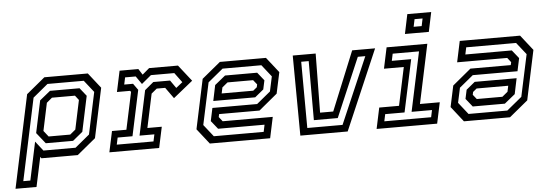

<svg xmlns="http://www.w3.org/2000/svg" viewBox="-114 -925 3676 1289"><g transform="rotate(-5 1724.0 -280.5)"><path d="M-57.5 189 75.5 -437 200.5 -540H493.5L574.5 -437L503.5 -103L378.5 0H133.5L126.5 -10L84 189ZM-1 142.5H46.5L101 -115L151.5 -50.5H368L465.5 -131L525.5 -413L462 -493.5H217.5L116.5 -410ZM194.5 -141.5H340L377 -172L418.5 -368L394.5 -399H239.5L202.5 -368L163 -181.5ZM171.5 -98 113 -171.5 159 -388 230.5 -446H429.5L473 -391.5L422.5 -153L355.5 -98Z M591.5 0 621.5 -141H718.5L772 -391.5L766 -399H677.5L707.5 -540H834L859.5 -500L906.5 -540H1101L1187 -430.5L1055.5 -324.5L1002.5 -398.5H945.5L908.5 -368L860 -140.5H957L927 0ZM645.5 -47H893L903 -94H803L867 -395L926.5 -444.5H1039.5L1076.5 -391.5L1120.5 -426.5L1072 -492H914.5L849.5 -438L812 -492H740.5L730.5 -444.5H790L821 -401L755.5 -94H655.5Z M1694 -540 1775 -437 1744.5 -294.5 1620 -191.5H1348L1343.5 -172L1367.5 -141.5H1705L1675 0H1268.5L1187.5 -103L1258.5 -437L1383.5 -540ZM1626.5 -446 1670.5 -391 1657.5 -330.5 1599 -282.5H1316.5L1338.5 -388L1410 -446ZM1659 -493.5H1397.5L1296 -410L1235.5 -127.5L1299.5 -46.5H1635.5L1645.5 -94H1332.5L1288 -149.5L1306.5 -236.5H1608L1701 -313L1722.5 -413ZM1595 -398.5H1422.5L1385.5 -368L1377 -328H1590L1615.5 -349L1619.5 -368Z M1878.5 0 1874.5 -540H2029L2024 -142H2112.5L2275 -540H2429.5L2197.5 0ZM1929.5 -47H2167L2359.5 -493.5H2309L2139 -95.5H1978V-493.5H1927.5Z M2637.5 -618.5 2665 -750H2826L2798.5 -618.5ZM2700 -661.5H2754L2764.5 -712H2710.5ZM2392.5 0 2422.5 -141.5H2556L2610.5 -398.5H2477L2507 -540H2781.5L2697 -141.5H2830.5L2800.5 0ZM2448.5 -46.5H2764L2774 -94H2636.5L2721.5 -494H2544L2534 -446.5H2664.5L2589 -94H2458.5Z M2981 0 2900 -103 2930.5 -245.5 3055 -348.5H3327L3331.5 -368L3307.5 -398.5H2970L3000 -540H3406.5L3487.5 -437L3416.5 -103L3291.5 0ZM3048.5 -94 3004.5 -149 3017.5 -209.5 3076 -257.5H3358.5L3336.5 -152L3265 -94ZM3016 -46.5H3277.5L3379 -130L3439.5 -412.5L3375.5 -493.5H3039.5L3029.5 -446H3342.5L3387 -390.5L3368.5 -303.5H3067L2974 -227L2952.5 -127ZM3080 -141.5H3252.5L3289.5 -172L3298 -212H3085L3059.5 -191L3055.5 -172Z"/></g></svg>

Font: Tourney Thin Medium
Style: Italic
Weight: 500
Italic angle: -12°
Version: Version 1.015